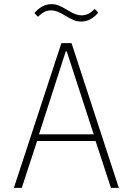

<svg xmlns="http://www.w3.org/2000/svg" viewBox="-20 -906 640 926"><path d="M515 0 441 -226H159L85 0H47L276 -698H325L553 0ZM302 -658H297L168 -258H432ZM371 -802Q352 -802 334.5 -809.5Q317 -817 294 -831Q271 -845 256 -850.5Q241 -856 227 -856Q209 -856 194 -848.5Q179 -841 163 -825L146 -843Q163 -863 183.5 -874.5Q204 -886 229 -886Q248 -886 265.5 -878.5Q283 -871 306 -857Q329 -843 344 -837.5Q359 -832 373 -832Q391 -832 406 -839.5Q421 -847 437 -863L454 -845Q437 -825 416.5 -813.5Q396 -802 371 -802Z"/></svg>

Font: IBM Plex Mono ExtLt
Style: Regular
Weight: 200
Monospace: yes
Designer: Mike Abbink, Paul van der Laan, Pieter van Rosmalen
Foundry: Bold Monday
Version: Version 2.3